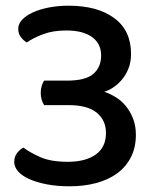

<svg xmlns="http://www.w3.org/2000/svg" viewBox="-20 -642 549 674"><path d="M221 -622Q322 -622 381 -578.5Q440 -535 440 -453Q440 -424 431 -401.5Q422 -379 408 -362.5Q394 -346 377.5 -335Q361 -324 346 -320Q366 -313 386 -301Q406 -289 421.5 -270Q437 -251 447 -226Q457 -201 457 -169Q457 -125 440 -91Q423 -57 392 -34Q361 -11 318 0.5Q275 12 224 12Q180 12 144 5Q108 -2 82.5 -13.5Q57 -25 43.5 -40.5Q30 -56 30 -73Q30 -91 39 -103.5Q48 -116 62 -124Q86 -106 122.5 -90Q159 -74 218 -74Q280 -74 316 -99.5Q352 -125 352 -175Q352 -220 319.5 -246.5Q287 -273 221 -273H135Q130 -280 126.5 -291.5Q123 -303 123 -316Q123 -330 126.5 -341Q130 -352 135 -359H216Q280 -359 307.5 -382.5Q335 -406 335 -447Q335 -489 303 -512Q271 -535 213 -535Q166 -535 131.5 -522Q97 -509 74 -493Q62 -500 53 -512Q44 -524 44 -541Q44 -558 57.5 -572.5Q71 -587 94.5 -598Q118 -609 150.5 -615.5Q183 -622 221 -622Z"/></svg>

Font: Baloo Bhai 2 Medium
Style: Regular
Weight: 500
Designer: Supriya Tembe, Noopur Datye and Ek Type
Foundry: Ek Type
Version: Version 1.640;PS 1.000;hotconv 16.6.51;makeotf.lib2.5.65220;